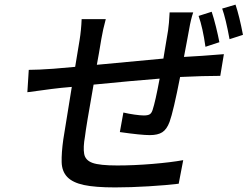

<svg xmlns="http://www.w3.org/2000/svg" viewBox="-20 -779 1074 833"><path d="M931.8 -595.9 871.4 -576Q859.7 -658.7 841.6 -709.9L898.4 -728Q907.7 -700.3 917.1 -662.3Q926.5 -624.3 931.8 -595.9ZM715.9 -725.1H818.2Q807.9 -695.3 800.4 -650.9Q797.2 -633.2 789.6 -592.7Q782 -552.2 778.1 -532Q854 -535.9 951.3 -544L935.7 -449.9Q863.6 -449.9 761.4 -445Q732.2 -295.5 715.6 -250Q703.5 -217.7 684.1 -205.3Q664.8 -192.8 630 -192.8Q592.3 -192.8 500 -206L515.3 -290.8Q537.6 -285.5 563.4 -281.8Q589.1 -278.1 604 -278.1Q620.7 -278.1 629.1 -282.8Q637.4 -287.6 642 -301.8Q654.1 -338.1 672.6 -437.9Q554.7 -428.6 386 -411.9Q353 -226.2 348.7 -187.1Q340.2 -139.6 345.2 -111.5Q350.1 -83.5 381.4 -72.3Q412.6 -61.1 489 -61.1Q560 -61.1 641.2 -67.8Q722.3 -74.6 774.9 -84.2L755.3 18.1Q703.5 24.5 624.8 29.3Q546.2 34.1 479.4 34.1Q392.4 34.1 343.8 23.6Q295.1 13.1 271.8 -11.2Q248.6 -35.5 247.5 -75.3Q246.4 -115.1 254.6 -174Q258.5 -200.6 291.5 -402Q243.6 -398.1 204.9 -393.1Q194.2 -391.7 153.6 -386.2Q112.9 -380.7 98.7 -378.9L104.8 -475.9Q143.5 -475.9 212.7 -480.8Q267.4 -486.2 306.1 -489L325.3 -605.1Q332.4 -648.4 334.2 -696H438.9Q426.5 -650.6 419.7 -610.1Q408.7 -543 400.2 -497.9Q425.1 -500.4 688.9 -524.9Q691.1 -537.6 698.2 -581.1Q705.3 -624.6 709.2 -647Q713.4 -673.7 715.9 -725.1ZM943.9 -741.8 1001.8 -758.9Q1018.5 -709.5 1034.1 -627.8L975.9 -609Q959.2 -699.9 943.9 -741.8Z"/></svg>

Font: Karasuma Gothic
Style: Medium Italic
Weight: 500
Italic angle: 9.39998°
Designer: Rasmus Andersson / Ryoko Nishizuka
Foundry: Genbu
Version: Version 1.00